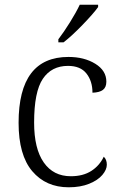

<svg xmlns="http://www.w3.org/2000/svg" viewBox="-20 -786 512 816"><path d="M59 -264Q59 -544 271 -544Q338 -544 385 -515Q432 -486 432 -439Q432 -415 417.5 -404Q403 -393 373 -392Q373 -441 347.5 -473.5Q322 -506 269 -506Q199 -506 162 -451Q125 -396 125 -265Q125 -154 166 -95.5Q207 -37 281 -37Q333 -37 368 -59.5Q403 -82 421 -120Q434 -108 434 -86Q434 -65 415 -42.5Q396 -20 359 -5Q322 10 272 10Q175 10 117 -58.5Q59 -127 59 -264ZM228 -619Q251 -649 277.5 -691.5Q304 -734 319 -766H397V-756Q377 -728 330.5 -680Q284 -632 250 -606H228Z"/></svg>

Font: Noto Serif Light
Style: Regular
Weight: 300
Designer: Monotype Design Team
Foundry: Monotype Imaging Inc.
Version: Version 1.001